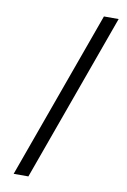

<svg xmlns="http://www.w3.org/2000/svg" viewBox="-103 -863 715 1079"><g transform="rotate(10 255.0 -323.5)"><path d="M400 -803H484L138 156H54Z"/></g></svg>

Font: Lopes Sans
Style: Regular
Weight: 400
Designer: Gabriel Lam, Diego Maldonado
Foundry: TypeRant, Foresti Design
Version: Version 4.000